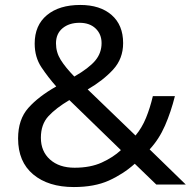

<svg xmlns="http://www.w3.org/2000/svg" viewBox="-20 -745 772 775"><path d="M304 -725Q384 -725 430.5 -684.5Q477 -644 477 -571Q477 -508 436.5 -464Q396 -420 334 -384L527 -198Q553 -229 569.5 -269.5Q586 -310 597 -357H686Q670 -293 646 -238Q622 -183 584 -142L730 0H611L524 -84Q477 -42 419 -16Q361 10 278 10Q175 10 114 -41Q53 -92 53 -186Q53 -263 94.5 -309.5Q136 -356 207 -396Q175 -432 147.5 -473Q120 -514 120 -569Q120 -643 169.5 -684Q219 -725 304 -725ZM301 -653Q259 -653 232.5 -631Q206 -609 206 -570Q206 -534 225 -503.5Q244 -473 280 -436Q339 -470 364.5 -500.5Q390 -531 390 -571Q390 -607 366 -630Q342 -653 301 -653ZM260 -341Q206 -309 175.5 -276Q145 -243 145 -189Q145 -134 182 -101Q219 -68 281 -68Q345 -68 391 -89Q437 -110 468 -139Z"/></svg>

Font: Go Noto Kurrent-Regular
Style: Regular
Weight: 400
Designer: Monotype Design Team
Foundry: Monotype Imaging Inc.
Version: Version 2.012; ttfautohint (v1.8.4.7-5d5b)